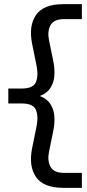

<svg xmlns="http://www.w3.org/2000/svg" viewBox="-20 -760 417 924"><path d="M374 72V144H285Q189 144 153 91.5Q117 39 135 -49L155 -147Q166 -198 153.5 -230Q141 -262 85 -262H20V-334H85Q141 -334 153.5 -366Q166 -398 155 -449L135 -547Q117 -635 153 -687.5Q189 -740 285 -740H374V-668H288Q239 -668 223 -638.5Q207 -609 216 -566L236 -468Q250 -399 232.5 -356Q215 -313 171 -298Q215 -283 232.5 -240Q250 -197 236 -128L216 -30Q207 13 223 42.5Q239 72 288 72Z"/></svg>

Font: Inria Sans
Style: Regular
Weight: 400
Designer: Black Foundry Team
Foundry: Black Foundry
Version: Version 1.2; ttfautohint (v1.8.3)